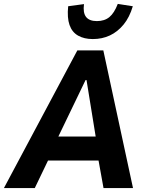

<svg xmlns="http://www.w3.org/2000/svg" viewBox="-54 -963 748 983"><path d="M-34 0 342 -705H475L627 0H476L439 -205L489 -141H144L224 -208L124 0ZM384 -553 225 -223 211 -264H461L442 -226L389 -553ZM421 -763Q377 -763 346 -780.5Q315 -798 302 -835Q289 -872 295 -931L376 -942Q370 -898 386.5 -876.5Q403 -855 442 -855Q481 -855 506 -875.5Q531 -896 549 -943L626 -931Q609 -874 578.5 -837Q548 -800 508.5 -781.5Q469 -763 421 -763Z"/></svg>

Font: Nunito Sans 7pt Condensed ExtraBold
Style: Italic
Weight: 800
Width: 3
Italic angle: -9°
Designer: Vernon Adams
Foundry: Vernon Adams
Version: Version 3.101;gftools[0.9.27]